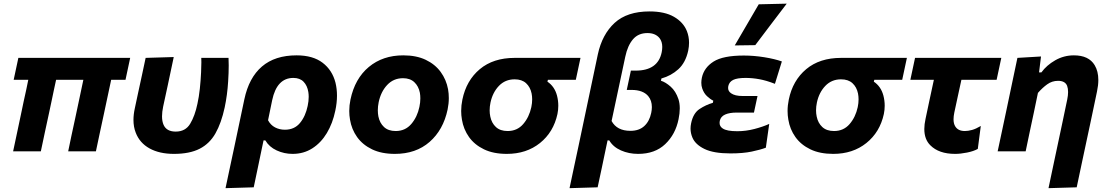

<svg xmlns="http://www.w3.org/2000/svg" viewBox="-20 -808 5916 1025"><path d="M50 0Q61 -52 72 -103.5Q83 -154.5 96 -217L106 -265L120 -328.5Q126 -357 131 -382H53L78 -499H675L650 -382H573.5L534.5 -199Q524 -151.5 513.5 -101.5Q503 -51.5 492 0H344Q351 -34.5 361 -81.8Q371 -129 382 -179Q392 -226 402.5 -275.5Q412.5 -324.5 425 -382H279.5Q274 -356 268 -329Q262 -301.5 256.5 -274L242.5 -208Q230.5 -153.5 219.8 -103Q209 -52.5 198 0Z M908.5 13.5Q831 13.5 778.2 -15.8Q725.5 -45 704.5 -100Q692.5 -130.5 692.5 -168Q692.5 -197.5 700 -231Q704.5 -252.5 708.5 -271Q712.5 -289.5 716.5 -308.5Q729 -366 738.5 -409.8Q748 -453.5 757.5 -499L907.5 -503.5Q890.5 -423 876 -354.5Q861 -286 851 -239Q845 -210 845 -187Q845 -160 853.5 -141Q869.5 -105.5 918 -105.5Q970 -105.5 995.2 -147.2Q1020.5 -189 1034 -254Q1042 -290 1046.8 -334.2Q1051.5 -378.5 1053.5 -422Q1055 -450.5 1055 -475.5Q1055 -487.5 1054.5 -499H1200Q1201 -480 1201 -458.5Q1201 -420 1198 -373.5Q1193.5 -300.5 1179.5 -234.5Q1161.5 -151 1130.2 -96Q1099 -41 1045.8 -13.8Q992.5 13.5 908.5 13.5Z M1184 196.5Q1195.5 143 1206.5 90.5Q1217.5 38 1231 -24L1284.5 -278Q1309 -393.5 1378.5 -453Q1448 -512.5 1563.5 -512.5Q1650.5 -512.5 1702.2 -473Q1754 -433.5 1771 -366.5Q1779 -333.5 1779 -297.5Q1779 -259 1770 -217Q1756 -149.5 1724.8 -97.5Q1693.5 -45.5 1647.2 -16Q1601 13.5 1542 13.5Q1497 13.5 1457 -5Q1417 -23.5 1396.5 -58.5H1387L1378 -16Q1366.5 40 1356 89.5Q1345.5 138.5 1334.5 192ZM1501 -115.5Q1551.5 -115.5 1581.2 -151.2Q1611 -187 1622.5 -242.5Q1628 -268 1628 -291Q1628 -304.5 1626 -317Q1620.5 -351 1600.8 -371.5Q1581 -392 1546 -392Q1458 -392 1433 -273L1411 -166Q1424.5 -140.5 1448.2 -128Q1472 -115.5 1501 -115.5Z M2088 13.5Q2016.5 13.5 1966.2 -10.8Q1916 -35 1886.5 -76.2Q1857 -117.5 1848.5 -169.5Q1844.5 -192 1844.5 -215.5Q1844.5 -245.5 1851 -276.5Q1874.5 -388.5 1949 -450.5Q2023.5 -512.5 2133 -512.5Q2202.5 -512.5 2252.5 -488.8Q2302.5 -465 2332.5 -424Q2362.5 -383 2372 -331.5Q2376 -308.5 2376 -284.5Q2376 -254.5 2369.5 -223Q2346.5 -114.5 2273.5 -50.5Q2200.5 13.5 2088 13.5ZM2092.5 -108.5Q2143.5 -108.5 2175.8 -146.2Q2208 -184 2219 -237.5Q2224 -261 2224 -282.5Q2224 -298.5 2221.5 -313Q2214.5 -348 2192 -369.2Q2169.5 -390.5 2131.5 -390.5Q2080.5 -390.5 2046.8 -354.2Q2013 -318 2001.5 -262Q1997 -240 1997 -219Q1997 -202.5 2000 -186.5Q2007 -151.5 2030 -130Q2053 -108.5 2092.5 -108.5Z M2685.5 13.5Q2614 13.5 2563.8 -10.8Q2513.5 -35 2484 -76.2Q2454.5 -117.5 2446 -169.5Q2442 -192 2442 -215.5Q2442 -245.5 2448.5 -276.5Q2469.5 -378.5 2541.5 -438.8Q2613.5 -499 2727.5 -499H3079L3054 -382H2905L2902.5 -372Q2940.5 -346.5 2953.5 -298Q2960.5 -271 2960.5 -243.5Q2960.5 -221.5 2956 -199.5Q2935 -102.5 2862.8 -44.5Q2790.5 13.5 2685.5 13.5ZM2690 -108.5Q2741 -108.5 2773 -145.5Q2805 -182.5 2816.5 -236Q2821 -257.5 2821 -277.5Q2821 -293.5 2818 -309Q2811 -343 2788.5 -363.8Q2766 -384.5 2727.5 -384.5Q2677 -384.5 2643.5 -349.5Q2610 -314.5 2598.5 -260.5Q2594 -239 2594 -219Q2594 -201.5 2597.5 -185.5Q2604.5 -151 2627.5 -129.8Q2650.5 -108.5 2690 -108.5Z M3020.5 196.5Q3032 143 3043 90.5Q3054 38 3067.5 -24L3171.5 -517.5Q3194.5 -624.5 3261.2 -685.8Q3328 -747 3447.5 -747Q3528.5 -747 3578.2 -718.2Q3628 -689.5 3647 -642Q3658.5 -612.5 3658.5 -580Q3658.5 -559.5 3654 -537.5Q3640 -473.5 3601.5 -438.5Q3563 -403.5 3511 -389L3508.5 -377Q3533 -369.5 3560.2 -345.5Q3587.5 -321.5 3602 -278.5Q3609 -256.5 3609 -229.5Q3609 -203 3602.5 -171.5Q3586 -90.5 3531.2 -38.5Q3476.5 13.5 3386.5 13.5Q3337 13.5 3295 -5Q3253 -23.5 3232.5 -58.5H3223.5L3214.5 -16Q3203 40 3192.5 89.2Q3182 138.5 3170.5 192ZM3345.5 -109.5Q3391.5 -109.5 3419.2 -134.8Q3447 -160 3456.5 -205Q3460 -221.5 3460 -236.5Q3460 -271.5 3440.5 -295Q3412.5 -328 3351 -328H3326L3348 -431H3373.5Q3492.5 -431 3512.5 -529Q3515.5 -544 3515.5 -557.5Q3515.5 -585.5 3501 -604.5Q3479 -631.5 3436.5 -631.5Q3387.5 -631.5 3359 -598Q3330.5 -564.5 3318 -505L3245 -162Q3273.5 -109.5 3345.5 -109.5Z M3879.5 11Q3789.5 11 3740.8 -12.8Q3692 -36.5 3676.5 -73.5Q3666.5 -97 3666.5 -121.5Q3666.5 -135.5 3669.5 -149.5Q3680.5 -203.5 3714.5 -226Q3748.5 -248.5 3785.5 -259L3788 -270.5Q3771.5 -278.5 3754.5 -294.5Q3737.5 -310.5 3729 -335.5Q3724 -349.5 3724 -366Q3724 -379 3727 -393.5Q3738.5 -447 3789.2 -479.2Q3840 -511.5 3951 -511.5Q4004.5 -511.5 4060.2 -502.5Q4116 -493.5 4154 -480L4117 -360.5Q4071 -378.5 4033.5 -385.2Q3996 -392 3960.5 -392Q3915.5 -392 3894.2 -381.5Q3873 -371 3868 -348.5Q3867 -343.5 3867 -338.5Q3867 -321 3883 -310Q3903.5 -295.5 3944 -295.5H4024L4005 -207H3912.5Q3874.5 -207 3851 -196.5Q3827.5 -186 3822.5 -162.5Q3821.5 -157 3821.5 -152Q3821.5 -133 3838.5 -122Q3860 -107.5 3916 -107.5Q3962 -107.5 4007.8 -119.5Q4053.5 -131.5 4086.5 -146.5L4068.5 -19.5Q4039.5 -8.5 3993.2 1.2Q3947 11 3879.5 11ZM3902.5 -565.5Q3935 -621 3967 -676Q3998.5 -730.5 4030.5 -785L4180 -788.5Q4136.5 -731.5 4094.5 -676.2Q4052.5 -621 4012 -567Z M4428 13.5Q4356.5 13.5 4306.2 -10.8Q4256 -35 4226.5 -76.2Q4197 -117.5 4188.5 -169.5Q4184.5 -192 4184.5 -215.5Q4184.5 -245.5 4191 -276.5Q4212 -378.5 4284 -438.8Q4356 -499 4470 -499H4821.5L4796.5 -382H4647.5L4645 -372Q4683 -346.5 4696 -298Q4703 -271 4703 -243.5Q4703 -221.5 4698.5 -199.5Q4677.5 -102.5 4605.2 -44.5Q4533 13.5 4428 13.5ZM4432.5 -108.5Q4483.5 -108.5 4515.5 -145.5Q4547.5 -182.5 4559 -236Q4563.5 -257.5 4563.5 -277.5Q4563.5 -293.5 4560.5 -309Q4553.5 -343 4531 -363.8Q4508.5 -384.5 4470 -384.5Q4419.5 -384.5 4386 -349.5Q4352.5 -314.5 4341 -260.5Q4336.5 -239 4336.5 -219Q4336.5 -201.5 4340 -185.5Q4347 -151 4370 -129.8Q4393 -108.5 4432.5 -108.5Z M5079 13.5Q4992 13.5 4946.5 -32.5Q4914.5 -64 4914.5 -119.5Q4914.5 -144 4921 -173.5Q4931.5 -223.5 4941.8 -271.8Q4952 -320 4965.5 -382H4840L4865 -499H5325.5L5300.5 -382H5112.5Q5103 -338.5 5093.5 -294.8Q5084 -251 5074.5 -206.5Q5070.5 -187 5070.5 -171Q5070.5 -148 5079.5 -133.5Q5094.5 -108.5 5131 -108.5Q5148 -108.5 5169 -114.2Q5190 -120 5216 -135.5L5200 -13Q5177.5 -0.5 5142.5 6.5Q5107.5 13.5 5079 13.5Z M5577.5 196.5Q5588.5 143.5 5601 85Q5613.5 26 5627 -37.5Q5639.5 -97.5 5652.5 -157.5Q5665 -217.5 5677.5 -277Q5682 -299 5682 -316.5Q5682 -335.5 5677 -349.5Q5666.5 -376.5 5628.5 -376.5Q5596.5 -376.5 5570.8 -358Q5545 -339.5 5521 -312L5499.5 -208.5Q5487.5 -152 5477 -103Q5466.5 -53.5 5455.5 0H5306Q5317.5 -53.5 5328.2 -104Q5339 -154.5 5352 -216L5362.5 -266Q5373.5 -319.5 5386 -378Q5398.5 -436.5 5411.5 -499L5537.5 -506.5L5527 -421.5H5539.5Q5567.5 -460 5613.5 -486.2Q5659.5 -512.5 5713 -512.5Q5792.5 -512.5 5824 -460Q5843.5 -427.5 5843.5 -381Q5843.5 -353 5836.5 -320Q5826 -270 5817 -227Q5807.5 -183.5 5799.5 -144L5783 -67Q5767.5 5 5754.5 66.5Q5741.5 128 5728 192Z"/></svg>

Font: Heraclito
Style: Bold Italic
Weight: 700
Italic angle: -12°
Designer: Kostas Bartsokas (font) & Cristiano Sobral (main changes)
Foundry: Kostas Bartsokas (font) & Cristiano Sobral (main changes)
Version: Version 1.00;July 8, 2020;FontCreator 13.0.0.2655 64-bit